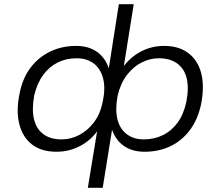

<svg xmlns="http://www.w3.org/2000/svg" viewBox="-20 -716 1052 916"><path d="M399 180 447 -112H458Q425 -55 369.5 -23.5Q314 8 250 8Q178 8 133 -26.5Q88 -61 72 -124.5Q56 -188 74 -273Q89 -346 127.5 -395.5Q166 -445 221.5 -471Q277 -497 343 -497Q406 -497 447 -465.5Q488 -434 503 -377H497L547 -696H618L567 -377H555Q588 -433 643 -465Q698 -497 763 -497Q834 -497 879.5 -462Q925 -427 940.5 -364.5Q956 -302 939 -217Q923 -144 884.5 -93.5Q846 -43 791 -17.5Q736 8 670 8Q607 8 566 -23.5Q525 -55 510 -112H517L470 180ZM274 -51Q317 -51 357 -71.5Q397 -92 427.5 -131.5Q458 -171 470 -230Q484 -295 472 -341.5Q460 -388 427.5 -413Q395 -438 345 -438Q296 -438 255.5 -418Q215 -398 186 -358.5Q157 -319 143 -260Q131 -192 142.5 -146Q154 -100 187.5 -75.5Q221 -51 274 -51ZM666 -51Q715 -51 756.5 -71Q798 -91 827 -130.5Q856 -170 869 -230Q882 -297 870.5 -343Q859 -389 825 -413.5Q791 -438 738 -438Q695 -438 655 -417.5Q615 -397 585 -357.5Q555 -318 541 -259Q529 -194 540 -148Q551 -102 584 -76.5Q617 -51 666 -51Z"/></svg>

Font: Nunito Sans 10pt Expanded Light
Style: Italic
Weight: 300
Width: 7
Italic angle: -9°
Designer: Vernon Adams
Foundry: Vernon Adams
Version: Version 3.101;gftools[0.9.27]